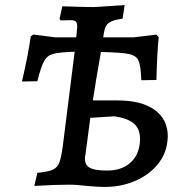

<svg xmlns="http://www.w3.org/2000/svg" viewBox="-20 -732 718 761"><path d="M645 -192Q645 -184 643 -168Q637 -118 602.5 -77.5Q568 -37 513.5 -14Q459 9 394 9Q371 9 325 5Q287 0 252 0Q198 0 116 5L128 -47Q170 -51 188.5 -59Q207 -67 215 -87.5Q223 -108 229 -154L276 -527Q215 -525 191 -518.5Q167 -512 155 -490.5Q143 -469 128 -410L67 -409Q90 -506 102 -588L112 -595L199 -584H282L284 -601Q286 -623 286 -627Q286 -642 280 -647Q274 -652 259 -652L220 -651L216 -657L227 -707L260 -706Q322 -704 349 -704Q362 -704 444 -710Q454 -710 474 -712L466 -658Q427 -653 411.5 -641.5Q396 -630 392 -602L389 -584H510L600 -595L609 -585Q602 -511 600 -415L540 -414Q538 -472 529 -492Q520 -512 491 -518Q462 -524 380 -526Q359 -407 348 -334H446Q541 -334 593 -296.5Q645 -259 645 -192ZM434 -271 338 -265 318 -114 317 -112Q314 -81 333.5 -68.5Q353 -56 404 -56Q465 -56 500 -90Q535 -124 535 -182Q535 -221 511 -242Q487 -263 434 -271Z"/></svg>

Font: Alegreya SC Medium
Style: Italic
Weight: 500
Italic angle: -7°
Designer: Juan Pablo del Peral
Foundry: Huerta Tipografica
Version: Version 2.007; ttfautohint (v1.6)